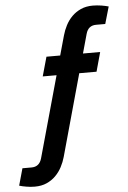

<svg xmlns="http://www.w3.org/2000/svg" viewBox="-124 -775 667 1000"><g transform="rotate(-5 209.0 -274.5)"><path d="M107.9 -386.2 136.2 -486.8H208L236.8 -589.8Q244.1 -616.2 257.3 -641.6Q270.5 -667 290.3 -686.8Q310.1 -706.5 337.2 -718.8Q364.3 -731 399.9 -731Q410.6 -731 422.1 -730Q433.6 -729 444.6 -727.3Q455.6 -725.6 465.3 -723.4Q475.1 -721.2 481.9 -719.2L456.1 -629.9H408.2Q366.7 -629.9 355 -586.9L327.1 -486.8H417L389.2 -386.2H298.8L180.2 41Q172.9 67.4 159.7 92.5Q146.5 117.7 126.7 137.7Q106.9 157.7 79.8 169.9Q52.7 182.1 17.1 182.1Q6.3 182.1 -5.1 181.2Q-16.6 180.2 -27.3 178.2Q-38.1 176.3 -47.6 174.3Q-57.1 172.4 -64 169.9L-39.1 81.1H8.8Q49.8 81.1 62 38.1L180.2 -386.2Z"/></g></svg>

Font: Archivo Narrow
Style: Bold Italic
Weight: 700
Italic angle: -8°
Designer: Hector Gatti
Foundry: Hector Gatti
Version: 1.002; ttfautohint (v0.8)